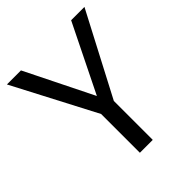

<svg xmlns="http://www.w3.org/2000/svg" viewBox="-192 -808 928 928"><g transform="rotate(-45 272.0 -344.0)"><path d="M316 -266V0H228V-265L7 -688H103L275 -341L446 -688H537Z"/></g></svg>

Font: FiraSans
Style: Regular
Weight: 350
Designer: Carrois Corporate & Edenspiekermann AG
Foundry: Carrois Corporate GbR & Edenspiekermann AG
Version: Version 3.106;PS 003.106;hotconv 1.0.70;makeotf.lib2.5.58329